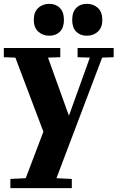

<svg xmlns="http://www.w3.org/2000/svg" viewBox="-20 -780 612 1000"><path d="M274 148 354 152V200H34V152L114 148L206 -94L60 -480L0 -482V-530H294V-482L230 -480L338 -180H340L448 -480L384 -482V-530H572V-482L512 -480ZM156 -676Q156 -717 179 -738.5Q202 -760 237 -760Q271 -760 292 -738.5Q313 -717 313 -676Q313 -636 292 -615Q271 -594 237 -594Q202 -594 179 -615.5Q156 -637 156 -676ZM432 -760Q467 -760 490 -738.5Q513 -717 513 -676Q513 -637 490 -615.5Q467 -594 432 -594Q398 -594 377 -615Q356 -636 356 -676Q356 -717 377 -738.5Q398 -760 432 -760Z"/></svg>

Font: Minipax
Style: Bold
Weight: 700
Designer: Raphaël Ronot, Igor Stepanchenko (Cyrillic)
Foundry: steppetype
Version: Version 1.002